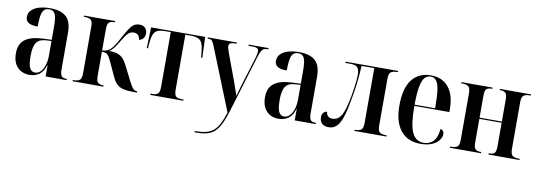

<svg xmlns="http://www.w3.org/2000/svg" viewBox="-59 -928 4312 1544"><g transform="rotate(10 2097.0 -156.5)"><path d="M176 10Q116 10 78 -29.5Q40 -69 40 -143Q40 -219 88 -255.5Q136 -292 234 -296L305 -299V-407Q305 -480 291.5 -508.5Q278 -537 242 -537Q204 -537 189.5 -503.5Q175 -470 175 -384Q126 -384 101 -398.5Q76 -413 76 -446Q76 -479 99 -502Q122 -525 161.5 -536Q201 -547 249 -547Q336 -547 380 -508.5Q424 -470 424 -376V-83Q424 -39 435 -24.5Q446 -10 477 -10H479V0H308V-93H306Q290 -38 256 -14Q222 10 176 10ZM218 -16Q244 -16 263.5 -36.5Q283 -57 294 -92Q305 -127 305 -168V-289L263 -287Q205 -284 182.5 -250.5Q160 -217 160 -144Q160 -73 174 -44.5Q188 -16 218 -16Z M528 0V-10H535Q570 -10 585 -23Q600 -36 600 -78V-458Q600 -501 584.5 -513.5Q569 -526 533 -526H527V-536H781V-526H778Q747 -526 733 -513.5Q719 -501 719 -458V-285Q744 -286 761.5 -294.5Q779 -303 794 -319Q809 -335 825.5 -363.5Q842 -392 864 -432Q896 -491 919.5 -516.5Q943 -542 979 -542Q1012 -542 1027.5 -524Q1043 -506 1043 -481Q1043 -453 1028.5 -438Q1014 -423 996 -421Q991 -471 944 -471Q918 -471 898 -450.5Q878 -430 853 -387Q833 -353 817 -330.5Q801 -308 775 -291Q837 -290 867.5 -271Q898 -252 920 -208L966 -118Q988 -73 1001.5 -50Q1015 -27 1025.5 -18.5Q1036 -10 1050 -10H1054V0H1022Q976 0 944 -7Q912 -14 889.5 -35Q867 -56 848 -98L806 -190Q789 -227 778 -245Q767 -263 754 -269Q741 -275 719 -275V-78Q719 -35 733 -22.5Q747 -10 777 -10H779V0Z M1162 0V-10H1173Q1208 -10 1222.5 -23Q1237 -36 1237 -79V-526H1192Q1153 -526 1130 -516Q1107 -506 1096.5 -480Q1086 -454 1082 -406L1079 -366H1069L1075 -536H1516L1523 -366H1513L1509 -406Q1505 -454 1494.5 -480Q1484 -506 1461 -516Q1438 -526 1399 -526H1356V-79Q1356 -36 1369.5 -23Q1383 -10 1417 -10H1432V0Z M1565 224Q1618 224 1654 215.5Q1690 207 1715.5 186Q1741 165 1760.5 128Q1780 91 1799 32L1596 -474Q1583 -506 1574.5 -516Q1566 -526 1547 -526H1538V-536H1775V-526H1766Q1736 -526 1724 -519Q1712 -512 1712 -497Q1712 -487 1716 -473Q1720 -459 1726 -442L1804 -232Q1814 -203 1821 -184Q1828 -165 1833.5 -148.5Q1839 -132 1845 -112Q1852 -137 1860 -165Q1868 -193 1876 -219L1945 -443Q1955 -480 1955 -495Q1955 -511 1944.5 -518.5Q1934 -526 1906 -526H1872V-536H2034V-526H2029Q1999 -526 1986 -512Q1973 -498 1959 -454L1814 22Q1787 110 1757.5 155.5Q1728 201 1686.5 217.5Q1645 234 1582 234H1565Z M2210 10Q2150 10 2112 -29.5Q2074 -69 2074 -143Q2074 -219 2122 -255.5Q2170 -292 2268 -296L2339 -299V-407Q2339 -480 2325.5 -508.5Q2312 -537 2276 -537Q2238 -537 2223.5 -503.5Q2209 -470 2209 -384Q2160 -384 2135 -398.5Q2110 -413 2110 -446Q2110 -479 2133 -502Q2156 -525 2195.5 -536Q2235 -547 2283 -547Q2370 -547 2414 -508.5Q2458 -470 2458 -376V-83Q2458 -39 2469 -24.5Q2480 -10 2511 -10H2513V0H2342V-93H2340Q2324 -38 2290 -14Q2256 10 2210 10ZM2252 -16Q2278 -16 2297.5 -36.5Q2317 -57 2328 -92Q2339 -127 2339 -168V-289L2297 -287Q2239 -284 2216.5 -250.5Q2194 -217 2194 -144Q2194 -73 2208 -44.5Q2222 -16 2252 -16Z M2619 7Q2584 7 2564.5 -11.5Q2545 -30 2545 -62Q2545 -85 2557 -99Q2569 -113 2586 -113Q2592 -66 2638 -66Q2676 -66 2701 -98Q2726 -130 2746 -218Q2751 -238 2756.5 -269.5Q2762 -301 2767 -334.5Q2772 -368 2775 -398Q2778 -428 2778 -446Q2778 -482 2768.5 -499Q2759 -516 2742.5 -521Q2726 -526 2705 -526H2663V-536H3091V-526H3085Q3050 -526 3034 -513.5Q3018 -501 3018 -460V-78Q3018 -35 3033.5 -22.5Q3049 -10 3083 -10H3091V0H2829V-10H2835Q2869 -10 2884 -22.5Q2899 -35 2899 -78V-525H2795Q2790 -416 2775 -320.5Q2760 -225 2744 -155Q2722 -63 2693 -28Q2664 7 2619 7Z M3370 10Q3262 10 3206 -62Q3150 -134 3150 -264Q3150 -405 3204.5 -476Q3259 -547 3359 -547Q3452 -547 3503.5 -484Q3555 -421 3555 -303V-282H3269Q3269 -129 3299 -65.5Q3329 -2 3393 -2Q3440 -2 3470.5 -32.5Q3501 -63 3509 -136Q3538 -129 3538 -99Q3538 -74 3520 -49Q3502 -24 3465 -7Q3428 10 3370 10ZM3437 -292Q3437 -383 3430 -436.5Q3423 -490 3405.5 -513.5Q3388 -537 3358 -537Q3328 -537 3308.5 -513.5Q3289 -490 3279.5 -436.5Q3270 -383 3269 -292Z M3609 0V-10H3621Q3652 -10 3668 -22Q3684 -34 3684 -78V-458Q3684 -502 3667.5 -514Q3651 -526 3621 -526H3609V-536H3863V-526H3858Q3829 -526 3815.5 -514Q3802 -502 3802 -458V-280H3984V-458Q3984 -502 3970.5 -514Q3957 -526 3928 -526H3923V-536H4177V-526H4165Q4135 -526 4118.5 -514Q4102 -502 4102 -458V-78Q4102 -35 4118.5 -22.5Q4135 -10 4166 -10H4177V0H3923V-10H3928Q3957 -10 3970.5 -22Q3984 -34 3984 -78V-270H3802V-78Q3802 -34 3816 -22Q3830 -10 3859 -10H3863V0Z"/></g></svg>

Font: Noto Serif Display Condensed SemiBold
Style: Regular
Weight: 600
Width: 3
Designer: Monotype Design Team
Foundry: Monotype Imaging Inc.
Version: Version 2.009